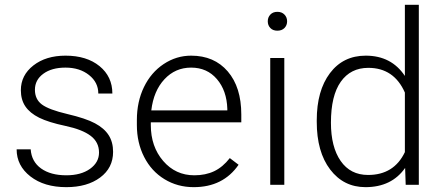

<svg xmlns="http://www.w3.org/2000/svg" viewBox="-20 -770 1843 800"><path d="M392.6 -134.3Q392.6 -177.7 357.7 -204.1Q322.8 -230.5 252.4 -245.4Q182.1 -260.3 143.3 -279.5Q104.5 -298.8 85.7 -326.7Q66.9 -354.5 66.9 -394Q66.9 -456.5 119.1 -497.3Q171.4 -538.1 252.9 -538.1Q341.3 -538.1 394.8 -494.4Q448.2 -450.7 448.2 -380.4H389.6Q389.6 -426.8 350.8 -457.5Q312 -488.3 252.9 -488.3Q195.3 -488.3 160.4 -462.6Q125.5 -437 125.5 -396Q125.5 -356.4 154.5 -334.7Q183.6 -313 260.5 -294.9Q337.4 -276.9 375.7 -256.3Q414.1 -235.8 432.6 -207Q451.2 -178.2 451.2 -137.2Q451.2 -70.3 397.2 -30.3Q343.3 9.8 256.3 9.8Q164.1 9.8 106.7 -34.9Q49.3 -79.6 49.3 -147.9H107.9Q111.3 -96.7 151.1 -68.1Q190.9 -39.6 256.3 -39.6Q317.4 -39.6 355 -66.4Q392.6 -93.3 392.6 -134.3Z M787.1 9.8Q719.7 9.8 665.3 -23.4Q610.8 -56.6 580.6 -116Q550.3 -175.3 550.3 -249V-270Q550.3 -346.2 579.8 -407.2Q609.4 -468.3 662.1 -503.2Q714.8 -538.1 776.4 -538.1Q872.6 -538.1 929 -472.4Q985.4 -406.7 985.4 -293V-260.3H608.4V-249Q608.4 -159.2 659.9 -99.4Q711.4 -39.6 789.6 -39.6Q836.4 -39.6 872.3 -56.6Q908.2 -73.7 937.5 -111.3L974.1 -83.5Q909.7 9.8 787.1 9.8ZM776.4 -488.3Q710.4 -488.3 665.3 -439.9Q620.1 -391.6 610.4 -310.1H927.2V-316.4Q924.8 -392.6 883.8 -440.4Q842.8 -488.3 776.4 -488.3Z M1164.6 0H1106V-528.3H1164.6ZM1095.7 -681.2Q1095.7 -697.8 1106.4 -709.2Q1117.2 -720.7 1135.7 -720.7Q1154.3 -720.7 1165.3 -709.2Q1176.3 -697.8 1176.3 -681.2Q1176.3 -664.6 1165.3 -653.3Q1154.3 -642.1 1135.7 -642.1Q1117.2 -642.1 1106.4 -653.3Q1095.7 -664.6 1095.7 -681.2Z M1299.8 -269Q1299.8 -392.1 1354.7 -465.1Q1409.7 -538.1 1503.9 -538.1Q1610.8 -538.1 1667 -453.6V-750H1725.1V0H1670.4L1668 -70.3Q1611.8 9.8 1502.9 9.8Q1411.6 9.8 1355.7 -63.7Q1299.8 -137.2 1299.8 -262.2ZM1358.9 -258.8Q1358.9 -157.7 1399.4 -99.4Q1439.9 -41 1513.7 -41Q1621.6 -41 1667 -136.2V-384.3Q1621.6 -487.3 1514.6 -487.3Q1440.9 -487.3 1399.9 -429.4Q1358.9 -371.6 1358.9 -258.8Z"/></svg>

Font: Vazir Thin UI
Style: Thin-UI
Weight: 100
Designer: Saber Rastikerdar
Foundry: Saber Rastikerdar
Version: Version 30.0.0